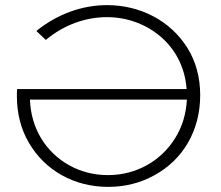

<svg xmlns="http://www.w3.org/2000/svg" viewBox="-20 -725 865 750"><path d="M46 -349C46 -281 62 -220 93 -167C156 -59 270 5 402 5C468 5 529 -10 584 -41C694 -101 762 -214 762 -353C762 -423 745 -485 712 -538C645 -645 527 -705 398 -705C302 -705 205 -671 122 -604L159 -569C231 -629 315 -658 398 -658C451 -658 500 -646 546 -623C638 -576 701 -489 709 -377H47C46 -371 46 -362 46 -349ZM97 -336H710C707 -280 692 -230 664 -185C608 -95 511 -41 402 -41C347 -41 296 -54 251 -79C159 -130 101 -223 97 -336Z"/></svg>

Font: Montserrat Light
Style: Regular
Weight: 300
Designer: Julieta Ulanovsky
Foundry: Julieta Ulanovsky
Version: Version 7.200